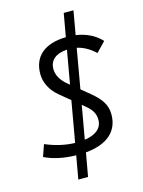

<svg xmlns="http://www.w3.org/2000/svg" viewBox="-145 -933 875 1172"><g transform="rotate(-15 293.0 -347.0)"><path d="M199.7 156.2H261.2L287.6 7.8C423.8 -4.4 498 -68.4 498 -176.8C498 -237.3 466.8 -280.3 409.2 -327.6L354.5 -372.6L398.4 -623.5C438.5 -614.7 477.1 -593.8 512.7 -559.6L571.3 -620.6C530.8 -664.1 476.6 -690.4 412.1 -699.7L438.5 -849.6H377L351.1 -703.1C216.8 -700.2 142.1 -638.2 142.1 -525.9C142.1 -472.7 168 -419.9 215.8 -379.9L284.2 -323.2L238.8 -64.9C179.7 -66.4 116.7 -80.1 53.2 -107.4L27.3 -32.7C81.1 -6.3 148.9 8.3 225.6 9.8ZM300.8 -416.5 284.2 -430.2C247.6 -460.4 227.1 -498 227.1 -534.2C227.1 -590.8 267.1 -623.5 337.9 -627.9ZM300.8 -68.4 337.9 -278.8 359.9 -260.7C394 -232.9 412.6 -205.1 412.6 -165.5C412.6 -112.3 373.5 -79.1 300.8 -68.4Z"/></g></svg>

Font: Cascadia Code SemiLight
Style: Italic
Weight: 350
Italic angle: -10°
Monospace: yes
Designer: Aaron Bell
Foundry: Saja Typeworks
Version: Version 2404.023